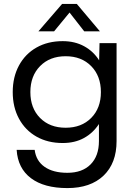

<svg xmlns="http://www.w3.org/2000/svg" viewBox="-20 -720 665 980"><path d="M45 -250Q45 -327 77 -386Q109 -445 166.5 -477.5Q224 -510 300 -510Q362 -510 409.5 -484Q457 -458 486 -412L488 -500H575V0Q575 113 508.5 176.5Q442 240 324 240Q205 240 138 189.5Q71 139 65 45H157Q164 101 207.5 131.5Q251 162 324 162Q400 162 442.5 119Q485 76 485 0V-87Q455 -41 408.5 -15.5Q362 10 300 10Q224 10 166.5 -22.5Q109 -55 77 -114Q45 -173 45 -250ZM495 -250Q495 -332 445.5 -382.5Q396 -433 315 -433Q234 -433 184.5 -382.5Q135 -332 135 -250Q135 -168 184.5 -118Q234 -68 315 -68Q396 -68 445.5 -118Q495 -168 495 -250ZM490 -560H410L335 -656L256 -560H176L297 -700H372Z"/></svg>

Font: Goli
Style: Regular
Weight: 400
Designer: jaikishan Patel
Foundry: MagicType
Version: Version 1.000